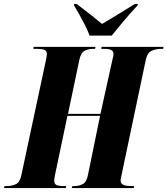

<svg xmlns="http://www.w3.org/2000/svg" viewBox="-65 -951 847 971"><path d="M-45 0 -42 -10H-31Q-6 -10 15 -19.5Q36 -29 43 -65L165 -636Q172 -667 172 -679Q172 -691 162 -697.5Q152 -704 114 -704H104L105 -714H418L416 -704H406Q383 -704 363.5 -694.5Q344 -685 336 -647L279 -375H443L502 -642Q505 -655 507 -663.5Q509 -672 509 -679Q509 -690 499.5 -697Q490 -704 458 -704H447L449 -714H762L760 -704H750Q725 -704 702.5 -694.5Q680 -685 672 -647L551 -72Q549 -60 547 -52Q545 -44 545 -37Q545 -26 555.5 -18Q566 -10 603 -10H614L611 0H298L301 -10H312Q334 -10 353.5 -20Q373 -30 380 -67L441 -365H276L214 -70Q212 -60 210.5 -52Q209 -44 209 -37Q209 -23 218.5 -16.5Q228 -10 259 -10H270L267 0ZM388 -771Q379 -796 364 -825.5Q349 -855 334 -881.5Q319 -908 309 -924L310 -931H323Q368 -897 398 -873Q428 -849 451 -830Q481 -847 521.5 -872Q562 -897 617 -931H632L631 -924Q591 -881 560 -844Q529 -807 500 -771Z"/></svg>

Font: Noto Serif Display ExtraCondensed Black
Style: Italic
Weight: 900
Width: 2
Italic angle: -12°
Designer: Monotype Design Team
Foundry: Monotype Imaging Inc.
Version: Version 2.009